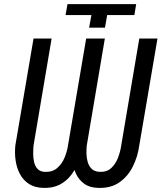

<svg xmlns="http://www.w3.org/2000/svg" viewBox="-20 -897 781 928"><path d="M421.9 -824.2H296.9L306.2 -877H638.2L629.4 -824.2H498L487.3 -763.2H410.6ZM396.5 -710.9H466.8L378.9 -194.8Q373.5 -155.8 360.1 -118.4Q346.7 -81.1 324 -51.3Q301.3 -21.5 268.1 -4.4Q234.9 12.7 189.9 11.2Q147.9 10.3 119.9 -8.1Q91.8 -26.4 76.2 -56.2Q60.5 -85.9 55.4 -121.8Q50.3 -157.7 54.2 -194.3L142.1 -710.9H229.5L142.1 -193.8Q140.6 -177.7 140.4 -156.5Q140.1 -135.3 144.5 -115Q148.9 -94.7 161.1 -81.1Q173.3 -67.4 196.3 -66.4Q231.9 -64.5 255.4 -84Q278.8 -103.5 291.5 -133.8Q304.2 -164.1 308.6 -193.8ZM653.3 -710.9H741.2L653.3 -194.8Q646 -140.6 622.3 -92.8Q598.6 -44.9 557.4 -15.9Q516.1 13.2 455.1 11.2Q413.6 10.3 387.2 -8.8Q360.8 -27.8 346.9 -58.1Q333 -88.4 329.1 -124Q325.2 -159.7 329.1 -194.3L416.5 -710.9H486.8L399.4 -193.8Q397.5 -175.8 397.9 -154.1Q398.4 -132.3 404.3 -112.8Q410.2 -93.3 423.8 -80.3Q437.5 -67.4 461.9 -66.4Q496.6 -64.9 518.1 -85.2Q539.6 -105.5 550.8 -135.7Q562 -166 565.9 -193.8Z"/></svg>

Font: Roboto Condensed
Style: Italic
Weight: 400
Italic angle: -12°
Designer: Christian Robertson
Foundry: Google
Version: Version 3.0